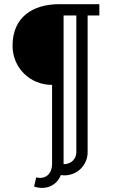

<svg xmlns="http://www.w3.org/2000/svg" viewBox="-20 -738 540 918"><path d="M153 110 143 154C201 173 252 148 271 99C339 110 399 57 399 -10V-664H455V-718H263C137 -718 40 -656 40 -520C40 -412 125 -332 229 -332V47C229 89 201 122 153 110ZM284 -664H345V-10C345 20 322 47 284 47Z"/></svg>

Font: Rosario
Style: Regular
Weight: 400
Designer: Hector Gatti
Foundry: Omnibus Type
Version: Version 1.100